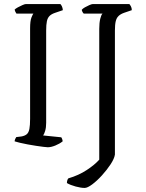

<svg xmlns="http://www.w3.org/2000/svg" viewBox="-20 -724 717 944"><path d="M215 0Q209 0 193.5 -2Q178 -4 157.5 -7Q137 -10 116 -14Q95 -18 78 -22Q61 -26 52 -29Q52 -35 55 -41Q58 -47 60 -50L85 -53Q102 -56 111.5 -64Q121 -72 124.5 -90Q128 -108 128 -140V-584Q128 -621 134.5 -637.5Q141 -654 144 -657H61Q59 -661 56.5 -664.5Q54 -668 52 -677Q57 -682 68 -688Q79 -694 90.5 -699Q102 -704 107 -704H277Q281 -700 284.5 -692.5Q288 -685 289 -674L251 -661Q233 -655 223.5 -645.5Q214 -636 210.5 -619.5Q207 -603 207 -574V-120Q207 -97 202 -80.5Q197 -64 192 -58L281 -49Q283 -47 285.5 -40.5Q288 -34 288 -29Q273 -17 252 -8.5Q231 0 215 0ZM396 200Q378 200 352 193Q326 186 309 176Q309 169 311 162.5Q313 156 316 153Q367 138 406.5 112Q446 86 468 61V-582Q468 -612 473 -632Q478 -652 484 -657H392Q388 -660 385 -666.5Q382 -673 382 -676Q387 -682 397.5 -688Q408 -694 419.5 -699Q431 -704 436 -704H616Q619 -701 623.5 -693Q628 -685 628 -674L590 -661Q573 -655 563 -645.5Q553 -636 549 -619.5Q545 -603 545 -574V36Q542 56 524 83.5Q506 111 481.5 138Q457 165 433.5 182.5Q410 200 396 200Z"/></svg>

Font: Texturina 12pt ExtraLight
Style: Regular
Weight: 250
Designer: Guillermo Torres Carreño
Foundry: Omnibus-Type
Version: Version 1.002